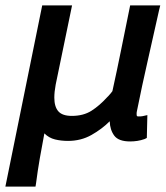

<svg xmlns="http://www.w3.org/2000/svg" viewBox="-29 -514 616 714"><path d="M379 -63Q350 -34 311 -12Q272 10 224 10Q198 10 175.5 4.5Q153 -1 136 -18Q127 29 119 75Q111 121 105 168L103 180H-9L128 -494H239L178 -199Q173 -172 173 -151Q173 -117 188 -100Q203 -83 238 -83Q281 -83 311 -102Q341 -121 370 -153Q371 -154 374.5 -157.5Q378 -161 382 -166Q385 -169 389 -175Q406 -252 421.5 -329Q437 -406 453 -484L455 -494H567L563 -478Q542 -383 520.5 -289Q499 -195 480 -100Q479 -96 479 -90Q479 -83 481 -82Q483 -81 486 -81Q496 -81 501 -82L519 -86L517 -1L509 3Q495 8 481.5 10Q468 12 455 12Q412 12 396 -9.5Q380 -31 379 -63Z"/></svg>

Font: Codetta
Style: Bold Italic
Weight: 700
Italic angle: -11°
Designer: Ulrich Proeller
Foundry: PROSA GmbH
Version: Version 2.00;September 29, 2018;FontCreator 11.5.0.2427 64-b